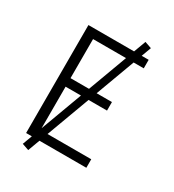

<svg xmlns="http://www.w3.org/2000/svg" viewBox="-212 -934 1023 1132"><g transform="rotate(30 300.0 -368.0)"><path d="M99 0V-735H509V-677H164V-411H446V-353H164V-58H509V0ZM160 81 114 65 440 -817 486 -801Z"/></g></svg>

Font: Iosevka SS04 Light Extended
Style: Regular
Weight: 300
Width: 7
Monospace: yes
Designer: Belleve Invis
Foundry: Belleve Invis
Version: Version 19.0.0; ttfautohint (v1.8.4)